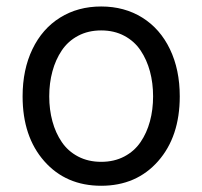

<svg xmlns="http://www.w3.org/2000/svg" viewBox="-20 -573 637 604"><path d="M545.5 -269.9Q545.5 -354 514.6 -418.3Q483.7 -482.6 427.6 -517.6Q371.4 -552.6 298.3 -552.6Q225.1 -552.6 169 -517.6Q112.9 -482.6 82 -418.3Q51.1 -354 51.1 -269.9Q51.1 -143.1 119.3 -65.9Q187.5 11.4 298.3 11.4Q409.1 11.4 477.3 -65.9Q545.5 -143.1 545.5 -269.9ZM370.9 -80.6Q339.1 -63.9 298.3 -63.9Q257.5 -63.9 225.7 -80.6Q193.9 -97.3 174.4 -126.1Q154.8 -154.8 144.9 -191.4Q134.9 -228 134.9 -269.9Q134.9 -311.8 144.9 -348.5Q154.8 -385.3 174.4 -414.4Q193.9 -443.5 225.7 -460.4Q257.5 -477.3 298.3 -477.3Q339.1 -477.3 370.9 -460.4Q402.7 -443.5 422.2 -414.4Q441.8 -385.3 451.7 -348.5Q461.6 -311.8 461.6 -269.9Q461.6 -228 451.7 -191.4Q441.8 -154.8 422.2 -126.1Q402.7 -97.3 370.9 -80.6Z"/></svg>

Font: Inter-Regular
Style: Regular
Weight: 500
Designer: Rasmus Andersson
Foundry: rsms
Version: ""